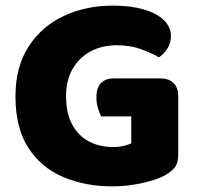

<svg xmlns="http://www.w3.org/2000/svg" viewBox="-20 -645 704 683"><path d="M614 -303V-97Q614 -66 603 -51Q592 -36 568 -22Q540 -6 486.5 6Q433 18 380 18Q284 18 205.5 -15Q127 -48 81 -119Q35 -190 35 -302Q35 -407 81.5 -479Q128 -551 206.5 -588Q285 -625 382 -625Q445 -625 491.5 -611.5Q538 -598 563 -573.5Q588 -549 588 -516Q588 -491 575 -471.5Q562 -452 545 -441Q520 -456 482 -470Q444 -484 395 -484Q342 -484 301 -461.5Q260 -439 237.5 -398.5Q215 -358 215 -303Q215 -243 236.5 -202.5Q258 -162 296 -142Q334 -122 383 -122Q405 -122 421.5 -126.5Q438 -131 447 -135V-231H340Q334 -242 328.5 -260Q323 -278 323 -298Q323 -334 339.5 -350Q356 -366 382 -366H551Q581 -366 597.5 -349.5Q614 -333 614 -303Z"/></svg>

Font: Baloo Bhaijaan 2 ExtraBold
Style: Regular
Weight: 800
Designer: Sanskriti Dholi, Noopur Datye and Ek Type
Foundry: Ek Type
Version: Version 1.701